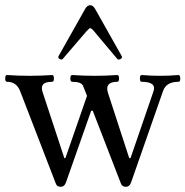

<svg xmlns="http://www.w3.org/2000/svg" viewBox="-21 -706 712 737"><path d="M212 11Q197 11 193 -2L56 -357Q42 -392 6 -392Q-1 -392 -1 -405Q-1 -418 6 -418Q50 -415 93 -415Q136 -415 179 -418Q186 -418 186 -405Q186 -392 179 -392Q152 -392 144 -381.5Q136 -371 143 -351L226 -99H230L313 -338L298 -376Q292 -392 256 -392Q249 -392 249 -405Q249 -418 256 -418Q300 -415 343 -415Q386 -415 429 -418Q436 -418 436 -405Q436 -392 429 -392Q381 -392 393 -351L475 -99H480L568 -355Q581 -392 523 -392Q516 -392 516 -405Q516 -418 523 -418Q558 -415 594 -415Q630 -415 664 -418Q671 -418 671 -405Q671 -392 664 -392Q617 -392 605 -357L483 -8Q477 11 462 11Q447 11 443 -2L335 -281H329L233 -8Q227 11 212 11ZM220 -480Q216 -475 208 -479.5Q200 -484 204 -491L306 -672Q314 -686 325 -686Q336 -686 344 -672L446 -491Q450 -484 442 -479.5Q434 -475 429 -480L340 -586Q330 -598 325 -598Q322 -598 311 -586Z"/></svg>

Font: Junicode
Style: Regular
Weight: 400
Designer: Peter S. Baker
Version: Version 2.100; ttfautohint (v1.8.4)